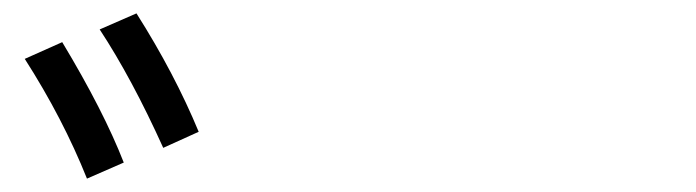

<svg xmlns="http://www.w3.org/2000/svg" viewBox="-20 -896 1040 287"><path d="M224 -675Q177 -779 129 -852L184 -876Q241 -786 277 -699ZM110 -629Q74 -719 17 -808L73 -833Q135 -730 165 -653Z"/></svg>

Font: IBM Plex Sans JP
Style: Regular
Weight: 400
Designer: Mike Abbink; Paul van der Laan; Pieter van Rosmalen; Wujin Sim; Yejin Wi; Jinhee Kim; Boomi Park; Yona Kim; Kichan Ma
Foundry: Sandoll Inc.
Version: Version 1.001